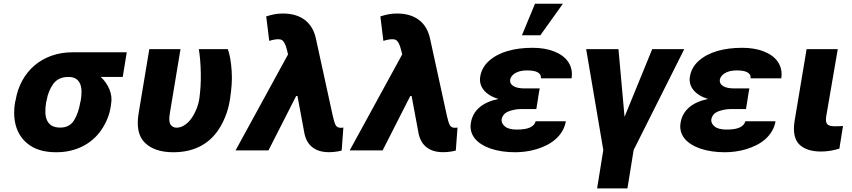

<svg xmlns="http://www.w3.org/2000/svg" viewBox="-20 -810 4590 1034"><path d="M61.1 -258.5 63.9 -269.9Q73.9 -328.8 100.3 -376.6Q126.8 -424.4 166.5 -458.1Q206.3 -491.8 258.2 -510.1Q310 -528.4 370.7 -528.4H662.6L641 -395.6H522.4Q537.3 -382.1 549 -365.6Q560.7 -349.1 568.9 -329.9Q585.6 -290.1 578.1 -248.6L576.7 -238.6Q571.4 -202.1 558.4 -170.8Q545.5 -139.6 526.3 -110.8Q507.1 -82.7 481.7 -60.4Q456.3 -38 425.6 -22.4Q394.9 -6.7 359 1.6Q323.2 9.9 282.7 9.9Q197.1 9.9 143.8 -25.2Q116.8 -43 98.2 -67.1Q79.5 -91.3 69.2 -120.9Q58.9 -150.6 56.8 -185.2Q54.7 -219.8 61.1 -258.5ZM304.7 -122.9Q355.1 -122.9 378.9 -162.3Q403.1 -201.7 412.3 -258.5L415.1 -269.9Q419.4 -295.5 419 -318.2Q418.7 -340.9 411.6 -358.1Q404.5 -375.4 389.4 -385.5Q374.3 -395.6 348.7 -395.6Q294.4 -395.6 267 -358.3Q239.7 -320.3 231.2 -269.9L228.3 -258.5Q223.7 -230.1 224.3 -205.4Q224.8 -180.8 233.1 -162.3Q241.5 -143.8 258.7 -133.3Q275.9 -122.9 304.7 -122.9Z M726.6 -200.3 784.1 -545.5H952.1L894.5 -198.9Q887.1 -154.8 898.8 -138.8Q910.5 -122.5 930 -122.5Q947.8 -122.5 963.1 -130Q978.3 -137.4 991.3 -149.7Q1004.3 -161.9 1014.7 -177.9Q1025.2 -193.9 1033 -211.1Q1040.8 -228.3 1046 -245.4Q1051.1 -262.4 1053.3 -277Q1057.9 -310.4 1060 -344.6Q1062.1 -378.9 1061.4 -414.4Q1060.4 -484.7 1050.8 -545.5H1207Q1214.8 -523.1 1220 -494.3Q1225.1 -465.6 1227.6 -429Q1230.1 -392.4 1227.6 -355.1Q1225.1 -317.8 1218.8 -277Q1212.4 -235.1 1199.8 -199Q1187.1 -163 1168 -129.6Q1149.5 -97.3 1124.5 -71.4Q1099.4 -45.5 1067.6 -27.3Q1035.9 -9.2 997.3 0.4Q958.8 9.9 913.4 9.9Q812.9 9.9 760.7 -40.8Q708.5 -91.3 726.6 -200.3Z M1531.2 -517 1524.5 -544.4Q1514.2 -585.6 1496.8 -595.2Q1490.1 -598.7 1478.3 -598.7Q1458.1 -598.7 1430 -589.8L1413.7 -721.6Q1437.5 -729.4 1458.6 -733.3Q1479.8 -737.2 1503.2 -737.2Q1576 -737.2 1621.6 -702.6Q1667.3 -668 1681.5 -601.2L1772.4 -184.7Q1780.5 -148.1 1788.4 -134.9Q1796.2 -121.8 1815.3 -121.8Q1818.2 -121.8 1821.6 -122.2Q1824.9 -122.5 1829.2 -123.2L1820 0.7Q1814.6 2.5 1806.6 4.1Q1798.7 5.7 1789.2 6.9Q1779.8 8.2 1770.1 8.9Q1760.3 9.6 1751.8 9.6Q1698.5 9.6 1665 -14.9Q1631.4 -39.4 1620 -88.8L1582 -293H1574.9L1425.8 0H1248.6Z M2146 -517 2139.2 -544.4Q2128.9 -585.6 2111.5 -595.2Q2104.8 -598.7 2093 -598.7Q2072.8 -598.7 2044.7 -589.8L2028.4 -721.6Q2052.2 -729.4 2073.3 -733.3Q2094.5 -737.2 2117.9 -737.2Q2190.7 -737.2 2236.3 -702.6Q2282 -668 2296.2 -601.2L2387.1 -184.7Q2395.2 -148.1 2403.1 -134.9Q2410.9 -121.8 2430 -121.8Q2432.9 -121.8 2436.3 -122.2Q2439.6 -122.5 2443.9 -123.2L2434.7 0.7Q2429.3 2.5 2421.3 4.1Q2413.4 5.7 2403.9 6.9Q2394.5 8.2 2384.8 8.9Q2375 9.6 2366.5 9.6Q2313.2 9.6 2279.7 -14.9Q2246.1 -39.4 2234.7 -88.8L2196.7 -293H2189.6L2040.5 0H1863.3Z M2516 -148.8Q2523.8 -197.8 2560.7 -230.5Q2597.7 -263.1 2664.1 -277.3Q2637.1 -285.2 2617.2 -297.6Q2597.3 -310 2584.9 -325.6Q2572.4 -341.3 2567.6 -359.4Q2562.9 -377.5 2566.1 -396.7Q2574.2 -447.1 2613.3 -481.9Q2653.1 -517.4 2712.5 -535Q2772 -552.6 2848.4 -552.6Q2913.4 -552.6 2963.4 -533.4Q2988.3 -523.8 3007.6 -509.8Q3027 -495.7 3039.6 -477.3Q3052.2 -458.8 3057.2 -436.6Q3062.1 -414.4 3058.2 -388.1H2893.1Q2894.2 -399.9 2889.2 -408Q2884.2 -416.2 2874.1 -421.3Q2864 -426.5 2849.6 -428.6Q2835.2 -430.8 2817.5 -430.8Q2796.5 -430.8 2780.4 -426.5Q2764.2 -422.2 2753 -415.1Q2741.8 -408 2735.4 -399.1Q2729 -390.3 2727.3 -380.7Q2724.4 -359.4 2744.9 -346.6Q2765.3 -333.8 2805 -333.8H2886.4L2878.2 -286.2H2878.6L2868.3 -222.7H2786.9Q2752.5 -222.7 2720.2 -210.6Q2687.5 -198.5 2681.5 -166.9Q2678.6 -146.7 2698.9 -129.3Q2718.8 -112.2 2763.8 -112.2Q2811.1 -112.2 2835.2 -123.9Q2859.4 -135.7 2864.7 -157H3027.3Q3022 -126.8 3007.3 -102.5Q2992.5 -78.1 2971.2 -59.7Q2949.9 -41.2 2923.7 -28.1Q2897.4 -14.9 2868.8 -6.4Q2840.2 2.1 2811.1 6Q2782 9.9 2755 9.9Q2681.1 9.9 2623.9 -9.2Q2595.5 -18.8 2573.5 -32.7Q2551.5 -46.5 2537.3 -64.1Q2523.1 -81.7 2517.4 -103Q2511.7 -124.3 2516 -148.8ZM2790.8 -620 2861.2 -789.8H3011.4L2889.9 -620Z M3136.7 -545.5H3310.7L3343.4 -180.8L3492.5 -545.5H3665.1L3392.4 -2.1L3359 204.5H3195.7L3229 -2.1Z M3645.2 -148.8Q3653.1 -197.8 3690 -230.5Q3726.9 -263.1 3793.3 -277.3Q3766.3 -285.2 3746.4 -297.6Q3726.6 -310 3714.1 -325.6Q3701.7 -341.3 3696.9 -359.4Q3692.1 -377.5 3695.3 -396.7Q3703.5 -447.1 3742.5 -481.9Q3782.3 -517.4 3841.8 -535Q3901.3 -552.6 3977.6 -552.6Q4042.6 -552.6 4092.7 -533.4Q4117.5 -523.8 4136.9 -509.8Q4156.2 -495.7 4168.9 -477.3Q4181.5 -458.8 4186.4 -436.6Q4191.4 -414.4 4187.5 -388.1H4022.4Q4023.4 -399.9 4018.5 -408Q4013.5 -416.2 4003.4 -421.3Q3993.3 -426.5 3978.9 -428.6Q3964.5 -430.8 3946.7 -430.8Q3925.8 -430.8 3909.6 -426.5Q3893.5 -422.2 3882.3 -415.1Q3871.1 -408 3864.7 -399.1Q3858.3 -390.3 3856.5 -380.7Q3853.7 -359.4 3874.1 -346.6Q3894.5 -333.8 3934.3 -333.8H4015.6L4007.5 -286.2H4007.8L3997.5 -222.7H3916.2Q3881.7 -222.7 3849.4 -210.6Q3816.8 -198.5 3810.7 -166.9Q3807.9 -146.7 3828.1 -129.3Q3848 -112.2 3893.1 -112.2Q3940.3 -112.2 3964.5 -123.9Q3988.6 -135.7 3994 -157H4156.6Q4151.3 -126.8 4136.5 -102.5Q4121.8 -78.1 4100.5 -59.7Q4079.2 -41.2 4052.9 -28.1Q4026.6 -14.9 3998 -6.4Q3969.5 2.1 3940.3 6Q3911.2 9.9 3884.2 9.9Q3810.4 9.9 3753.2 -9.2Q3724.8 -18.8 3702.8 -32.7Q3680.8 -46.5 3666.5 -64.1Q3652.3 -81.7 3646.7 -103Q3641 -124.3 3645.2 -148.8Z M4259.2 -158.7 4323.9 -545.5H4491.8L4429.3 -182.5Q4427.2 -167.3 4428.6 -157.1Q4430 -147 4435.5 -141Q4441.1 -134.9 4451.2 -132.5Q4461.3 -130 4476.2 -130Q4491.1 -130 4500.5 -130.5Q4509.9 -131 4519.9 -131.4L4500.4 -9.6Q4450.3 6 4401.6 6Q4322.4 6 4284.1 -32.7Q4245.7 -71.4 4259.2 -158.7Z"/></svg>

Font: Inter P Extra Bold
Style: Italic
Weight: 800
Italic angle: 9.39999°
Designer: Rasmus Andersson
Foundry: rsms
Version: Version 3.018;git-588b23468